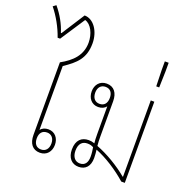

<svg xmlns="http://www.w3.org/2000/svg" viewBox="-186 -1065 1209 1221"><g transform="rotate(20 419.0 -454.0)"><path d="M289 -763C289 -845 242 -913 181 -913L81 -757H77C60 -811 31 -864 -10 -913L-30 -898C10 -849 46 -785 68 -721H85L194 -887C237 -875 264 -817 264 -759C264 -672 209 -620 135 -579V-88C135 -31 161 5 211 5C258 5 285 -30 285 -75C285 -119 258 -154 213 -154C189 -154 172 -145 160 -131V-563C239 -616 289 -661 289 -763ZM212 -132C242 -132 261 -110 261 -75C261 -39 242 -17 211 -17C179 -17 162 -39 162 -75C162 -110 179 -132 212 -132Z M548 -81C548 -101 546 -120 544 -137C616 -109 698 -56 761 0H785V-549H761V-33L759 -32C697 -84 615 -133 541 -161C539 -178 538 -201 538 -222V-462C538 -518 512 -554 462 -554C415 -554 388 -519 388 -475C388 -430 415 -395 460 -395C484 -395 502 -404 514 -419V-235C514 -207 515 -185 517 -170C502 -175 491 -177 477 -177C430 -177 396 -149 396 -85C396 -29 426 5 473 5C519 5 548 -25 548 -81ZM461 -417C431 -417 412 -439 412 -475C412 -510 431 -532 462 -532C494 -532 511 -510 511 -475C511 -439 494 -417 461 -417ZM473 -18C442 -18 420 -42 420 -85C420 -134 444 -154 477 -154C494 -154 504 -151 518 -144C521 -127 524 -105 524 -82C524 -42 508 -18 473 -18Z M763 -645H783L786 -754V-813H760V-754Z"/></g></svg>

Font: Noto Sans Thai Looped SemiCondensed Thin
Style: Regular
Weight: 100
Width: 4
Designer: Sasikarn Vongin, Ben Mitchell
Foundry: The Fontpad Ltd
Version: Version 1.001